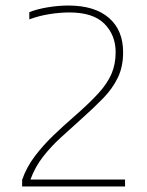

<svg xmlns="http://www.w3.org/2000/svg" viewBox="-20 -674 532 694"><path d="M60 0V-24Q76 -70 106 -109.5Q136 -149 173 -184.5Q210 -220 247 -252Q302 -300 335 -336Q368 -372 383 -407Q398 -442 398 -485Q398 -547 357.5 -588Q317 -629 231 -629Q197 -629 159 -623Q121 -617 86 -604V-630Q113 -641 152 -647.5Q191 -654 227 -654Q322 -654 373.5 -609.5Q425 -565 425 -485Q425 -433 406 -393.5Q387 -354 353 -319Q319 -284 273 -243Q235 -209 199.5 -176.5Q164 -144 135.5 -107.5Q107 -71 90 -25H432V0Z"/></svg>

Font: Kanit Thin
Style: Regular
Weight: 250
Designer: Katatrad Team
Foundry: CadsonDemak
Version: Version 2.000; ttfautohint (v1.8.3)